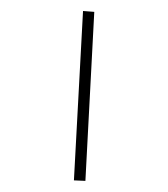

<svg xmlns="http://www.w3.org/2000/svg" viewBox="-182 -804 790 902"><g transform="rotate(30 213.0 -352.5)"><path d="M8.8 -696.3 56.6 -719.2 417.5 -10.7 369.6 14.2Z"/></g></svg>

Font: Cinzel Decorative Bold
Style: Regular
Weight: 700
Designer: Natanael Gama
Version: Version 1.001;PS 001.001;hotconv 1.0.56;makeotf.lib2.0.21325